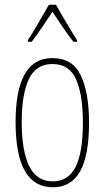

<svg xmlns="http://www.w3.org/2000/svg" viewBox="-20 -783 443 813"><path d="M357 -264Q357 -124 319 -57Q281 10 204 10Q46 10 46 -266Q46 -400 84.5 -468.5Q123 -537 202 -537Q287 -537 322 -464Q357 -391 357 -264ZM72 -266Q72 -143 104 -79Q136 -15 203 -15Q269 -15 300 -76Q331 -137 331 -265Q331 -380 302.5 -446Q274 -512 202 -512Q133 -512 102.5 -448.5Q72 -385 72 -266ZM217 -763Q230 -740 248.5 -708Q267 -676 283.5 -649.5Q300 -623 306 -613V-606H291Q270 -632 246 -667.5Q222 -703 202 -733Q183 -705 158.5 -668Q134 -631 114 -606H98V-613Q109 -629 125 -656Q141 -683 158 -712Q175 -741 187 -763Z"/></svg>

Font: Noto Sans ExtraCondensed Thin
Style: Regular
Weight: 100
Width: 2
Designer: Monotype Design Team
Foundry: Monotype Imaging Inc.
Version: Version 2.013; ttfautohint (v1.8.4.7-5d5b)